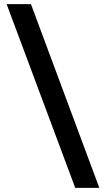

<svg xmlns="http://www.w3.org/2000/svg" viewBox="-20 -795 510 924"><path d="M342 109 12 -775H129L458 109Z"/></svg>

Font: Host Grotesk Light SemiBold
Style: Regular
Weight: 600
Version: Version 1.003